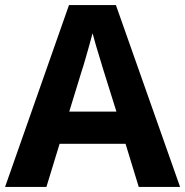

<svg xmlns="http://www.w3.org/2000/svg" viewBox="-20 -737 730 757"><path d="M527 0 475 -170H215L163 0H0L252 -717H437L690 0ZM387 -463Q382 -480 374 -506Q366 -532 358 -559Q350 -586 345 -606Q340 -586 331.5 -556.5Q323 -527 315.5 -500.5Q308 -474 304 -463L253 -297H439Z"/></svg>

Font: Noto Sans Gurmukhi
Style: Bold
Weight: 700
Designer: Jelle Bosma - Monotype Design Team
Foundry: Monotype Imaging Inc.
Version: Version 2.004; ttfautohint (v1.8.4.7-5d5b)